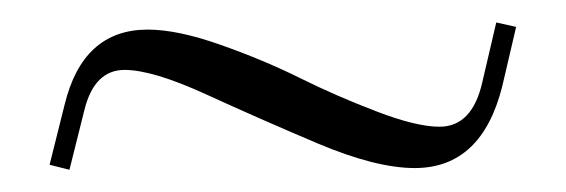

<svg xmlns="http://www.w3.org/2000/svg" viewBox="-20 -432 501 170"><path d="M437 -408.2 424.8 -356Q406.7 -283.2 347.2 -283.2Q313 -283.2 261.5 -304.9Q210 -326.7 162.6 -348.4Q115.2 -370.1 90.3 -370.1Q63.5 -370.1 54.7 -334.5L41.5 -281.7L23.9 -286.1L37.1 -338.9Q53.2 -405.8 110.8 -405.8Q137.2 -405.8 175.3 -392.3Q213.4 -378.9 245.8 -362.8Q278.3 -346.7 313.5 -333.3Q348.6 -319.8 369.1 -319.8Q398.4 -319.8 407.2 -359.9L419.4 -412.1Z"/></svg>

Font: FoglihtenNo07calt
Style: Regular
Weight: 500
Designer: gluk (gluksza@wp.pl)
Foundry: gluk (gluksza@wp.pl)
Version: Version 0.844